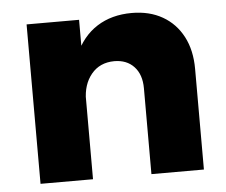

<svg xmlns="http://www.w3.org/2000/svg" viewBox="-44 -598 763 648"><g transform="rotate(-5 337.0 -274.0)"><path d="M443.6 -290.9Q443.6 -337.4 418.7 -364.1Q393.9 -390.7 351.6 -390.7Q302.3 -390.3 273.8 -355.6Q245.3 -320.9 245.3 -266.7H203Q203 -358.9 229.9 -421.4Q256.7 -484 306.5 -515.8Q356.3 -547.6 424.6 -547.6Q484.3 -547.6 528.5 -522.3Q572.7 -497 597.1 -450.6Q621.4 -404.3 621.4 -340.9V0H443.6ZM67.9 -540.1H245.7V0H67.9Z"/></g></svg>

Font: Alexandria
Style: Regular
Weight: 400
Designer: Mohamed Gaber
Foundry: Kief Type Foundry
Version: Version 5.100